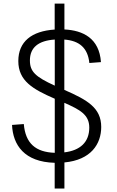

<svg xmlns="http://www.w3.org/2000/svg" viewBox="-20 -908 660 1085"><path d="M485 -552 550.5 -557C541 -691.5 449.5 -736.5 344 -741.5V-887.5H289V-741C159 -732.5 83.5 -673 83.5 -563C83.5 -450.5 166.5 -403.5 288.5 -350.5C289 -350.5 289 -350 289.5 -350V-44.5C182 -48 124 -97 114.5 -207L48 -202C53 -88.5 117.5 7.5 289 12V157.5H344V10C494 -4 552 -94 552 -190.5C552 -298.5 473.5 -343.5 343.5 -400V-684.5C428 -678 476 -638 485 -552ZM149 -566.5C149 -639.5 197 -678.5 289.5 -684.5V-424C180 -474 149 -503.5 149 -566.5ZM343.5 -47V-327C432.5 -288 484.5 -259.5 484.5 -187C484.5 -105 433.5 -57.5 343.5 -47Z"/></svg>

Font: Monaspace Argon ExtraLight
Style: Regular
Weight: 200
Designer: Riley Cran & the Lettermatic Team
Foundry: Lettermatic
Version: Version 1.000 (Monaspace Argon)